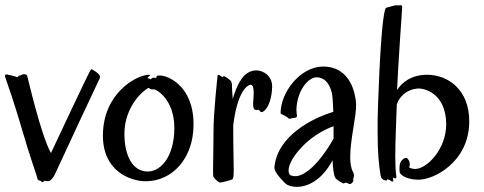

<svg xmlns="http://www.w3.org/2000/svg" viewBox="-23 -692 1889 750"><path d="M367 -387C372 -398 354 -411 343 -417C337 -420 335 -426 330 -417C320 -401 199 -143 176 -94C136 -167 86 -387 84 -393C82 -400 80 -402 69 -402C58 -401 62 -397 54 -397C46 -397 50 -389 44 -391C38 -393 17 -399 5 -401C-4 -402 -6 -398 0 -383C6 -367 35 -281 55 -213C100 -58 120 -11 124 8C125 15 134 11 139 17C146 24 147 15 151 14C155 14 160 16 164 16C172 17 184 4 190 -8C228 -91 359 -371 367 -387Z M733 -206C733 -361 628 -397 604 -397C591 -397 589 -397 588 -390C587 -383 579 -393 570 -386L566 -382C563 -384 560 -385 556 -386C545 -388 575 -401 557 -400C505 -397 380 -325 379 -164C378 -24 485 16 547 16C647 16 733 -70 733 -206ZM557 -349C568 -341 570 -343 579 -343C587 -343 658 -305 658 -192C658 -80 605 -22 554 -22C497 -22 463 -80 463 -170C463 -254 512 -322 557 -349Z M1040 -351C1042 -393 1008 -417 978 -417C924 -417 901 -353 886 -306C884 -331 883 -350 883 -359C883 -379 872 -380 867 -386C860 -391 849 -398 848 -392C846 -387 829 -407 827 -397C826 -387 811 -254 811 -179C811 -103 808 -17 810 -4C811 4 831 20 835 21C841 22 878 12 884 9C889 6 890 -4 890 -30C890 -60 888 -113 888 -202C905 -342 947 -361 956 -361C965 -361 968 -348 968 -331C968 -312 965 -290 966 -278C968 -256 982 -264 987 -263C993 -262 993 -246 1009 -259C1028 -274 1039 -314 1040 -351Z M1368 -286C1366 -323 1348 -432 1239 -432C1150 -432 1073 -331 1073 -250C1073 -245 1086 -244 1096 -236C1107 -228 1106 -226 1113 -229C1121 -232 1138 -230 1137 -239C1136 -247 1135 -255 1135 -263C1136 -331 1177 -390 1214 -390C1242 -390 1263 -370 1273 -330C1276 -318 1278 -290 1279 -255C1201 -232 1059 -162 1049 -38C1048 -26 1060 -7 1092 25C1100 32 1116 38 1136 38C1176 38 1233 15 1276 -66C1277 -38 1281 -7 1286 1C1290 10 1306 18 1317 24C1323 27 1324 16 1339 26C1347 31 1360 17 1357 11C1354 5 1365 -3 1356 -20C1348 -35 1345 -56 1345 -79C1345 -148 1370 -241 1368 -286ZM1280 -151C1253 -100 1173 17 1113 -7C1102 -11 1093 -43 1142 -102C1184 -153 1240 -185 1280 -199Z M1548 -662C1550 -678 1534 -669 1529 -671C1523 -673 1509 -668 1498 -665C1486 -662 1483 -662 1482 -656C1469 -620 1460 -455 1454 -292C1452 -247 1452 -210 1452 -178C1452 -94 1457 -46 1464 -5C1467 14 1490 15 1489 11C1487 6 1498 10 1503 14C1522 26 1508 -1 1513 2C1519 5 1527 9 1525 -4C1522 -25 1521 -53 1521 -83C1521 -143 1525 -217 1527 -285C1539 -318 1568 -342 1606 -346C1633 -349 1718 -329 1720 -209C1721 -109 1644 -32 1599 -32C1588 -32 1572 -36 1576 -42C1580 -48 1578 -61 1571 -70C1564 -79 1557 -76 1547 -66C1536 -55 1537 -36 1538 -21C1539 -7 1570 10 1612 10C1673 10 1810 -60 1810 -218C1810 -344 1725 -400 1645 -400C1583 -400 1545 -368 1528 -340C1532 -433 1547 -649 1548 -662Z"/></svg>

Font: Oregano
Style: Regular
Weight: 400
Designer: Astigmatic (AOETI)
Foundry: Astigmatic (AOETI)
Version: Version 1.000